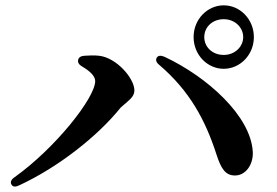

<svg xmlns="http://www.w3.org/2000/svg" viewBox="-20 -770 1040 720"><path d="M706 -631C706 -564 758 -512 819 -512C880 -512 932 -564 932 -631C932 -698 880 -750 819 -750C758 -750 706 -698 706 -631ZM23 -78C28 -69 38 -68 52 -75C199 -143 347 -260 432 -366C437 -371 447 -379 455 -386C468 -398 484 -410 484 -431C484 -476 417 -554 351 -561C333 -563 314 -562 297 -561C283 -560 275 -555 273 -545C271 -536 276 -527 289 -520C318 -503 337 -484 337 -466C337 -403 186 -213 34 -105C21 -96 18 -86 23 -78ZM578 -526C690 -430 750 -321 792 -190C808 -141 824 -111 862 -112C900 -112 930 -151 928 -200C921 -335 757 -482 597 -557C583 -563 573 -562 568 -554C563 -546 565 -536 578 -526ZM746 -631C746 -668 776 -698 819 -698C861 -698 892 -667 892 -631C892 -595 861 -564 819 -564C776 -564 746 -594 746 -631Z"/></svg>

Font: 寒蝉锦书宋Pro Soft
Style: Regular
Weight: 700
Designer: 寒蝉锦书宋{Warren} 思源宋体{Ryoko NISHIZUKA 西塚涼子 (kana & ideographs); Frank Grießhammer (Latin, Greek & Cyrillic); Wenlong ZHANG 
Foundry: Adobe & ChillType
Version: Version 2.000;Glyphs 3.1.1 (3135)